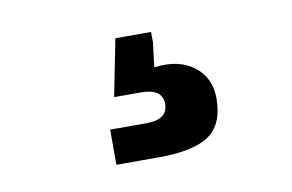

<svg xmlns="http://www.w3.org/2000/svg" viewBox="-39 -80 524 344"><g transform="rotate(-10 223.0 92.0)"><path d="M148.9 204.1V140.1H214.8Q253.9 140.1 253.9 111.8Q253.9 84 214.8 84H166L186.5 -19.5H251.5V0L246.1 43.9Q291 38.1 318.6 59.1Q346.2 80.1 346.2 118.2Q346.2 165 317.9 184.6Q289.6 204.1 226.1 204.1Z"/></g></svg>

Font: Inter Black
Style: Regular
Weight: 900
Designer: Rasmus Andersson
Foundry: rsms
Version: Version 4.000;git-a52131595